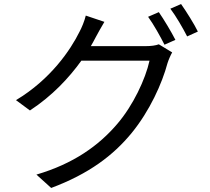

<svg xmlns="http://www.w3.org/2000/svg" viewBox="-20 -860 1040 949"><path d="M429 -632C437 -646 445 -660 452 -674C462 -692 480 -726 496 -752L404 -783C398 -757 383 -721 373 -703C329 -614 231 -468 59 -365L128 -314C238 -386 321 -475 382 -560H719C699 -469 638 -339 560 -248C469 -141 344 -51 160 3L233 69C420 -1 540 -92 631 -203C720 -312 781 -447 808 -548C813 -564 823 -587 831 -601L765 -641C749 -635 727 -632 700 -632ZM712 -777C739 -740 773 -679 793 -639L847 -663C826 -704 790 -764 765 -800ZM822 -817C850 -780 883 -723 905 -680L958 -704C940 -741 901 -803 875 -840Z"/></svg>

Font: Source Han Sans CN Regular
Style: Regular
Weight: 400
Designer: Ryoko NISHIZUKA (kana & ideographs); Paul D. Hunt (Latin, Greek & Cyrillic); Wenlong ZHANG (bopomofo); Sandoll Communica
Foundry: Adobe Systems Incorporated
Version: Version 1.004;PS 1.004;hotconv 1.0.82;makeotf.lib2.5.63406